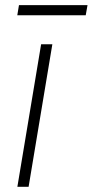

<svg xmlns="http://www.w3.org/2000/svg" viewBox="-20 -715 355 735"><path d="M46.5 0 137.4 -545.5H180.4L89.5 0ZM315 -695.3 308.2 -656.6H46.2L52.6 -695.3Z"/></svg>

Font: Inter P Extra Light
Style: Italic
Weight: 200
Italic angle: 9.39999°
Designer: Rasmus Andersson
Foundry: rsms
Version: Version 3.018;git-588b23468